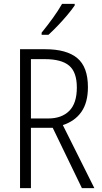

<svg xmlns="http://www.w3.org/2000/svg" viewBox="-20 -967 523 987"><path d="M212 -714Q322 -714 377 -668.5Q432 -623 432 -519Q432 -440 398.5 -392Q365 -344 303 -324L465 0H401L251 -310H139V0H83V-714ZM210 -663H139V-358H228Q297 -358 336 -397Q375 -436 375 -517Q375 -596 335.5 -629.5Q296 -663 210 -663ZM364 -939Q349 -917 325.5 -889Q302 -861 276 -834Q250 -807 229 -788H194V-799Q224 -836 251.5 -874Q279 -912 299 -947H364Z"/></svg>

Font: Noto Sans Lao Looped Condensed Light
Style: Regular
Weight: 300
Width: 3
Designer: Mark Frömberg, Ben Mitchell
Foundry: The Fontpad Ltd
Version: Version 1.002; ttfautohint (v1.8.4.7-5d5b)